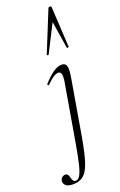

<svg xmlns="http://www.w3.org/2000/svg" viewBox="-266 -781 692 1105"><g transform="rotate(-20 79.5 -228.5)"><path d="M209 -727 223 -478Q223 -475 217 -474.5Q211 -474 211 -477L185 -643L99 -474Q98 -472 93 -473.5Q88 -475 89 -478L190 -727Q192 -732 200.5 -732Q209 -732 209 -727ZM-23 275Q-54 275 -67 262.5Q-80 250 -78 235Q-76 221 -67 214Q-58 207 -48 207Q-37 207 -32 215Q-27 223 -24.5 234Q-22 245 -17 253Q-12 261 -2 261Q14 261 25.5 241Q37 221 47.5 177.5Q58 134 70 64L132 -297Q142 -358 115 -358Q88 -358 43 -311Q40 -307 35.5 -311.5Q31 -316 35 -319Q69 -357 97 -376Q125 -395 150 -395Q173 -395 178.5 -373.5Q184 -352 174 -297L116 42Q100 133 83 184Q66 235 41 255Q16 275 -23 275Z"/></g></svg>

Font: Cormorant Light
Style: Italic
Weight: 300
Italic angle: -10°
Designer: Christian Thalmann (Catharsis Fonts)
Foundry: Catharsis Fonts
Version: Version 4.000